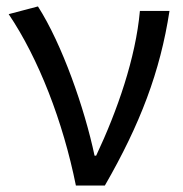

<svg xmlns="http://www.w3.org/2000/svg" viewBox="-20 -577 568 597"><path d="M216 0H306C416 -191 478 -354 507 -543H415C402 -397 345 -233 279 -93H274C243 -240 173 -440 98 -557L7 -533C100 -395 176 -199 216 0Z"/></svg>

Font: Noto Sans KR Regular
Style: Regular
Weight: 400
Designer: Ryoko NISHIZUKA  (kana & ideographs); Paul D. Hunt (Latin, Greek & Cyrillic); Wenlong ZHANG  (bopomofo); Sandoll Communi
Foundry: Adobe Systems Incorporated
Version: Version 1.004;PS 1.004;hotconv 1.0.82;makeotf.lib2.5.63406